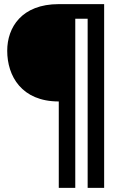

<svg xmlns="http://www.w3.org/2000/svg" viewBox="-20 -838 567 931"><path d="M345 73V-747H405V73H485V-818H265C85 -818 15 -705 15 -592C15 -469 85 -346 265 -346V73Z"/></svg>

Font: Ranchers
Style: Regular
Weight: 400
Designer: Pablo Impallari, Brenda Gallo
Foundry: Pablo Impallari, Brenda Gallo
Version: Version 1.000